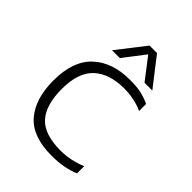

<svg xmlns="http://www.w3.org/2000/svg" viewBox="-193 -758 869 869"><g transform="rotate(45 241.5 -323.0)"><path d="M146 -521 251 -656H299L404 -521H354L275 -624L196 -521ZM290 10Q167 10 111 -55Q55 -120 55 -237Q55 -362 120.5 -423Q186 -484 298 -484Q344 -484 372 -477.5Q400 -471 427 -458V-413Q374 -438 307 -438Q213 -438 161 -390Q109 -342 109 -237Q109 -134 153.5 -84.5Q198 -35 303 -35Q335 -35 367.5 -42Q400 -49 428 -61V-15Q400 -3 365.5 3.5Q331 10 290 10Z"/></g></svg>

Font: Kanit ExtraLight
Style: Regular
Weight: 275
Designer: Katatrad Team
Foundry: CadsonDemak
Version: Version 2.000; ttfautohint (v1.8.3)